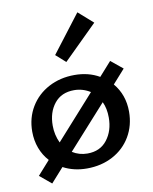

<svg xmlns="http://www.w3.org/2000/svg" viewBox="-84 -768 698 878"><g transform="rotate(-10 264.5 -329.5)"><path d="M247 -490 202 -530 336 -705 404 -645ZM443 -351Q490 -295 490 -217Q490 -153 460 -102Q430 -51 376.5 -22.5Q323 6 256 6Q195 6 146 -20L87 46L33 1L90 -63Q65 -90 51.5 -126Q38 -162 38 -203Q38 -267 68.5 -317.5Q99 -368 152.5 -396.5Q206 -425 273 -425Q338 -425 388 -396L445 -460L500 -415ZM153 -133 334 -335Q299 -357 259 -357Q200 -357 167.5 -316.5Q135 -276 135 -214Q135 -171 153 -133ZM379 -280 200 -81Q232 -61 270 -61Q329 -61 361.5 -103Q394 -145 394 -206Q394 -249 379 -280Z"/></g></svg>

Font: Ysabeau Infant Semibold
Style: Regular
Weight: 600
Designer: Christian Thalmann (Catharsis Fonts)
Version: Version 0.003